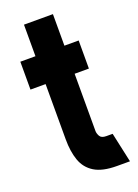

<svg xmlns="http://www.w3.org/2000/svg" viewBox="-138 -775 601 835"><g transform="rotate(-20 162.0 -358.0)"><path d="M254 0Q187 0 150 -23Q113 -46 98.5 -87.5Q84 -129 84 -185V-441H14V-570H84V-716H218V-570H284V-440H218V-175Q218 -164 225 -151Q232 -138 255 -138H284L314 0Z"/></g></svg>

Font: Stick No Bills ExtraLight ExtraBold
Style: Regular
Weight: 800
Version: Version 2.000